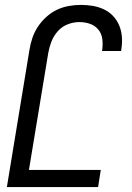

<svg xmlns="http://www.w3.org/2000/svg" viewBox="-20 -763 540 783"><path d="M8 0 100 -559Q104 -584 112 -608Q120 -632 134.5 -654Q149 -676 169 -694Q189 -712 212 -723Q235 -734 260 -738.5Q285 -743 310 -743Q335 -743 358.5 -739Q382 -735 403.5 -725Q425 -715 441 -698Q457 -681 466 -659.5Q475 -638 477 -613.5Q479 -589 475 -564L474 -555H396L397 -561Q400 -583 397 -605Q394 -627 380.5 -643Q367 -659 346.5 -666Q326 -673 303 -673Q280 -673 256.5 -664Q233 -655 216 -636Q199 -617 190 -594Q181 -571 177 -548L98 -70H391L380 0Z"/></svg>

Font: Iosevka
Style: Italic
Weight: 400
Italic angle: -9°
Monospace: yes
Designer: Belleve Invis
Foundry: Belleve Invis
Version: Version 32.5.0; ttfautohint (v1.8.4)